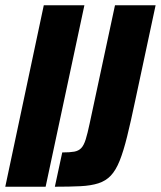

<svg xmlns="http://www.w3.org/2000/svg" viewBox="-35 -708 610 728"><path d="M-15 0 131 -688H285L138 0ZM173 0 201 -130Q230 -130 246.5 -133Q263 -136 273 -146.5Q283 -157 290 -179.5Q297 -202 305 -240L401 -688H555L478 -328Q461 -247 447 -190.5Q433 -134 418.5 -98Q404 -62 385 -42Q366 -22 338 -13Q310 -4 270 -2Q230 0 173 0Z"/></svg>

Font: Saira Condensed Black
Style: Italic
Weight: 900
Width: 3
Italic angle: -12°
Designer: Hector Gatti with collaboration of the Omnibus-Type team
Foundry: Omnibus-Type
Version: Version 1.101